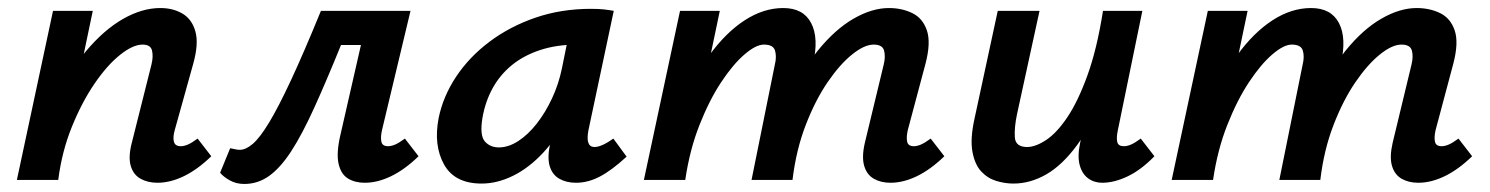

<svg xmlns="http://www.w3.org/2000/svg" viewBox="-20 -448 3710 478"><path d="M372 7Q348 7 330 -3Q312 -13 305.5 -35Q299 -57 308 -92L357 -287Q362 -307 358.5 -322Q355 -337 335 -337Q311 -337 279 -311.5Q247 -286 215.5 -240Q184 -194 159 -132.5Q134 -71 125 0H51Q75 -107 112 -187Q149 -267 194 -320.5Q239 -374 286.5 -401Q334 -428 379 -428Q411 -428 434.5 -414Q458 -400 466.5 -369.5Q475 -339 461 -289L415 -124Q410 -106 413 -95Q416 -84 430 -84Q438 -84 447.5 -88Q457 -92 472 -103L506 -59Q472 -26 438 -9.5Q404 7 372 7ZM22 0 112 -421H211L123 0Z M588 10Q568 10 552 1Q536 -8 528 -18L553 -79Q562 -77 567.5 -76Q573 -75 577 -75Q592 -75 609.5 -90Q627 -105 650 -143Q673 -181 704.5 -248.5Q736 -316 779 -421H941L923 -336H829Q792 -245 762 -179Q732 -113 705 -71.5Q678 -30 650 -10Q622 10 588 10ZM888 7Q864 7 846.5 -3.5Q829 -14 823 -40Q817 -66 827 -110L898 -421H1002L931 -124Q927 -106 929.5 -95Q932 -84 946 -84Q954 -84 963.5 -88Q973 -92 988 -103L1022 -59Q988 -26 954 -9.5Q920 7 888 7Z M1179 9Q1112 9 1085.5 -38.5Q1059 -86 1072 -154Q1083 -208 1115.5 -257Q1148 -306 1198.5 -344Q1249 -382 1313 -404Q1377 -426 1451 -426Q1471 -426 1484 -424.5Q1497 -423 1508 -421L1445 -124Q1437 -82 1460 -82Q1469 -82 1481 -87.5Q1493 -93 1507 -103L1540 -58Q1503 -24 1473.5 -8.5Q1444 7 1414 7Q1390 7 1372.5 -3Q1355 -13 1348.5 -34.5Q1342 -56 1350 -92L1383 -243L1437 -277Q1422 -211 1394.5 -158Q1367 -105 1332 -67.5Q1297 -30 1257.5 -10.5Q1218 9 1179 9ZM1222 -81Q1246 -81 1270.5 -97Q1295 -113 1316.5 -140.5Q1338 -168 1354.5 -203.5Q1371 -239 1379 -278L1399 -377L1454 -334Q1445 -336 1436 -336.5Q1427 -337 1418 -337Q1366 -337 1325 -323.5Q1284 -310 1254.5 -286Q1225 -262 1206.5 -228.5Q1188 -195 1181 -154Q1174 -111 1187 -96Q1200 -81 1222 -81Z M2197 7Q2173 7 2155.5 -3Q2138 -13 2131.5 -35Q2125 -57 2133 -92L2180 -287Q2185 -307 2181 -322Q2177 -337 2155 -337Q2132 -337 2101.5 -312.5Q2071 -288 2040.5 -243.5Q2010 -199 1986 -137Q1962 -75 1953 0H1881Q1903 -108 1938 -188.5Q1973 -269 2016 -322Q2059 -375 2105 -401.5Q2151 -428 2193 -428Q2225 -428 2251 -415.5Q2277 -403 2287.5 -372.5Q2298 -342 2284 -289L2240 -124Q2236 -106 2238.5 -95Q2241 -84 2255 -84Q2263 -84 2272.5 -88Q2282 -92 2297 -103L2331 -59Q2297 -26 2263 -9.5Q2229 7 2197 7ZM1583 0 1673 -421H1772L1684 0ZM1621 0Q1641 -97 1673 -175.5Q1705 -254 1746 -310.5Q1787 -367 1834 -397.5Q1881 -428 1930 -428Q1980 -428 1999.5 -390.5Q2019 -353 2004 -289L1936 0H1851L1909 -287Q1914 -307 1909.5 -322Q1905 -337 1882 -337Q1862 -337 1833.5 -312.5Q1805 -288 1775.5 -243.5Q1746 -199 1721.5 -137Q1697 -75 1686 0Z M2503 9Q2482 9 2460.5 2.5Q2439 -4 2423 -21Q2407 -38 2401 -70Q2395 -102 2406 -152L2464 -421H2568L2512 -164Q2505 -131 2506.5 -106.5Q2508 -82 2537 -82Q2558 -82 2584.5 -99.5Q2611 -117 2637.5 -156.5Q2664 -196 2687.5 -261Q2711 -326 2726 -421H2785Q2762 -303 2730.5 -220.5Q2699 -138 2662 -87.5Q2625 -37 2585 -14Q2545 9 2503 9ZM2724 7Q2704 7 2689 -4Q2674 -15 2668 -37Q2662 -59 2669 -92L2739 -421H2824L2763 -124Q2759 -105 2761.5 -94.5Q2764 -84 2778 -84Q2786 -84 2795.5 -88Q2805 -92 2820 -103L2854 -59Q2821 -25 2787.5 -9Q2754 7 2724 7Z M3511 7Q3487 7 3469.5 -3Q3452 -13 3445.5 -35Q3439 -57 3447 -92L3494 -287Q3499 -307 3495 -322Q3491 -337 3469 -337Q3446 -337 3415.5 -312.5Q3385 -288 3354.5 -243.5Q3324 -199 3300 -137Q3276 -75 3267 0H3195Q3217 -108 3252 -188.5Q3287 -269 3330 -322Q3373 -375 3419 -401.5Q3465 -428 3507 -428Q3539 -428 3565 -415.5Q3591 -403 3601.5 -372.5Q3612 -342 3598 -289L3554 -124Q3550 -106 3552.5 -95Q3555 -84 3569 -84Q3577 -84 3586.5 -88Q3596 -92 3611 -103L3645 -59Q3611 -26 3577 -9.5Q3543 7 3511 7ZM2897 0 2987 -421H3086L2998 0ZM2935 0Q2955 -97 2987 -175.5Q3019 -254 3060 -310.5Q3101 -367 3148 -397.5Q3195 -428 3244 -428Q3294 -428 3313.5 -390.5Q3333 -353 3318 -289L3250 0H3165L3223 -287Q3228 -307 3223.5 -322Q3219 -337 3196 -337Q3176 -337 3147.5 -312.5Q3119 -288 3089.5 -243.5Q3060 -199 3035.5 -137Q3011 -75 3000 0Z"/></svg>

Font: Ysabeau
Style: Bold Italic
Weight: 700
Italic angle: -12°
Designer: Christian Thalmann (Catharsis Fonts)
Version: Version 2.002